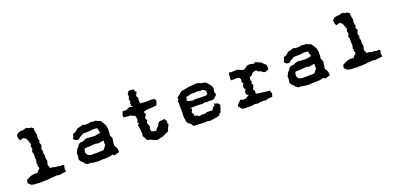

<svg xmlns="http://www.w3.org/2000/svg" viewBox="-2 -1326 4201 2053"><g transform="rotate(-20 2098.5 -299.5)"><path d="M300.8 -588.9C292 -589.8 285.2 -592.8 282.2 -597.7C281.2 -599.6 278.3 -600.6 273.4 -600.6C265.6 -601.6 253.9 -598.6 237.3 -592.8C228.5 -589.8 222.7 -588.9 221.7 -590.8C220.7 -593.8 205.1 -590.8 173.8 -583C164.1 -574.2 160.2 -569.3 159.2 -568.4C158.2 -567.4 155.3 -565.4 150.4 -559.6C152.3 -537.1 153.3 -525.4 153.3 -524.4C152.3 -523.4 157.2 -514.6 165 -499C180.7 -502.9 188.5 -504.9 189.5 -505.9C191.4 -505.9 197.3 -506.8 209 -510.7C224.6 -498 232.4 -492.2 232.4 -491.2C233.4 -490.2 236.3 -484.4 242.2 -471.7C243.2 -469.7 245.1 -464.8 247.1 -457C249 -450.2 252 -439.5 257.8 -424.8C259.8 -420.9 257.8 -415 252.9 -410.2C248 -405.3 248 -395.5 254.9 -379.9C257.8 -375 256.8 -367.2 252 -359.4C248 -350.6 245.1 -345.7 244.1 -342.8C242.2 -339.8 243.2 -335 247.1 -329.1C251 -323.2 252.9 -310.5 252 -292L251 -267.6C251 -266.6 252 -258.8 252.9 -243.2C253.9 -237.3 252.9 -229.5 250 -221.7C248 -213.9 246.1 -207 245.1 -204.1C244.1 -202.1 246.1 -199.2 251 -194.3C256.8 -190.4 254.9 -187.5 244.1 -184.6C250 -170.9 253.9 -165 253.9 -164.1C253.9 -163.1 253.9 -157.2 254.9 -145.5C240.2 -131.8 233.4 -125 232.4 -124C232.4 -125 227.5 -119.1 219.7 -108.4C217.8 -104.5 213.9 -104.5 208 -107.4C202.1 -110.4 188.5 -110.4 167 -107.4C154.3 -105.5 142.6 -102.5 132.8 -97.7C124 -92.8 114.3 -87.9 103.5 -83C94.7 -79.1 89.8 -76.2 88.9 -74.2C88.9 -72.3 86.9 -60.5 83 -40C94.7 -31.2 100.6 -25.4 101.6 -23.4C103.5 -22.5 108.4 -18.6 115.2 -11.7L145.5 -3.9C146.5 -2.9 158.2 -2.9 181.6 -2.9C193.4 -2 198.2 -2 199.2 -1C200.2 0 202.1 0 207 0C213.9 0 227.5 0 246.1 -2C257.8 -2.9 263.7 -2.9 265.6 -2C268.6 -1 284.2 -2 314.5 -3.9C325.2 -4.9 330.1 -4.9 332 -6.8C333 -7.8 348.6 -8.8 378.9 -9.8C387.7 -10.7 391.6 -10.7 392.6 -12.7C393.6 -13.7 404.3 -12.7 427.7 -7.8C432.6 -6.8 437.5 -6.8 441.4 -8.8C444.3 -9.8 468.8 -12.7 515.6 -17.6C514.6 -18.6 513.7 -18.6 511.7 -18.6C510.7 -19.5 510.7 -19.5 511.7 -21.5C509.8 -43.9 507.8 -54.7 508.8 -56.6C509.8 -58.6 511.7 -68.4 516.6 -85.9C505.9 -92.8 501 -96.7 500 -96.7C498 -96.7 490.2 -95.7 476.6 -93.8C469.7 -92.8 465.8 -93.8 464.8 -96.7C463.9 -98.6 452.1 -99.6 427.7 -100.6C418 -101.6 413.1 -101.6 413.1 -104.5C413.1 -106.4 395.5 -109.4 362.3 -112.3V-127C361.3 -127.9 358.4 -134.8 350.6 -147.5C355.5 -166 357.4 -175.8 358.4 -178.7C359.4 -181.6 360.4 -187.5 362.3 -195.3C363.3 -199.2 362.3 -203.1 358.4 -208C355.5 -212.9 354.5 -223.6 355.5 -239.3C356.4 -248 356.4 -252 358.4 -252.9C360.4 -253.9 357.4 -262.7 350.6 -281.2C349.6 -285.2 350.6 -290 353.5 -295.9C356.4 -300.8 355.5 -310.5 349.6 -325.2C346.7 -331.1 346.7 -336.9 348.6 -342.8C350.6 -348.6 354.5 -356.4 359.4 -367.2C360.4 -368.2 360.4 -368.2 361.3 -370.1C363.3 -372.1 358.4 -383.8 347.7 -406.2C346.7 -409.2 349.6 -412.1 354.5 -414.1C359.4 -416 357.4 -427.7 350.6 -450.2C348.6 -456.1 348.6 -463.9 350.6 -474.6C352.5 -485.4 353.5 -492.2 354.5 -495.1C355.5 -498 354.5 -501 352.5 -503.9C350.6 -506.8 348.6 -516.6 346.7 -532.2C345.7 -543 344.7 -547.9 342.8 -548.8C339.8 -549.8 341.8 -555.7 347.7 -568.4C331.1 -580.1 323.2 -585.9 322.3 -586.9C321.3 -587.9 314.5 -587.9 300.8 -588.9Z M878.9 -418C868.2 -418 862.3 -419.9 859.4 -422.9C856.4 -425.8 848.6 -424.8 834 -421.9C829.1 -420.9 826.2 -419.9 825.2 -418.9C824.2 -417 811.5 -414.1 788.1 -410.2C785.2 -409.2 781.2 -408.2 778.3 -404.3C775.4 -400.4 766.6 -393.6 752 -381.8C746.1 -377 742.2 -375 740.2 -376C737.3 -377.9 731.4 -374 718.8 -367.2C713.9 -345.7 710.9 -334 710.9 -333C710.9 -332 706.1 -328.1 698.2 -322.3L724.6 -295.9C726.6 -294.9 736.3 -294.9 754.9 -293C770.5 -305.7 779.3 -312.5 781.2 -313.5C783.2 -314.5 789.1 -317.4 800.8 -324.2C814.5 -331.1 820.3 -335 821.3 -335.9C822.3 -336.9 832 -335.9 852.5 -336.9H877C876 -335.9 888.7 -336.9 913.1 -339.8C931.6 -342.8 946.3 -343.8 957 -341.8C967.8 -339.8 976.6 -339.8 983.4 -338.9L989.3 -314.5L998 -281.2C987.3 -279.3 980.5 -278.3 974.6 -277.3C968.8 -276.4 959 -275.4 947.3 -272.5C937.5 -270.5 923.8 -269.5 906.2 -271.5L878.9 -273.4C862.3 -274.4 853.5 -275.4 852.5 -277.3C851.6 -279.3 841.8 -277.3 820.3 -271.5C809.6 -268.6 803.7 -265.6 803.7 -262.7C803.7 -259.8 790 -257.8 762.7 -255.9C758.8 -254.9 753.9 -253.9 748 -250C742.2 -246.1 733.4 -236.3 724.6 -220.7C720.7 -213.9 717.8 -210.9 714.8 -210.9C711.9 -210.9 706.1 -201.2 697.3 -182.6C690.4 -168.9 687.5 -162.1 687.5 -161.1C686.5 -160.2 687.5 -152.3 688.5 -137.7C689.5 -134.8 688.5 -127.9 686.5 -116.2C684.6 -105.5 683.6 -96.7 682.6 -90.8C691.4 -76.2 696.3 -69.3 696.3 -68.4C697.3 -67.4 703.1 -61.5 715.8 -49.8C722.7 -43.9 725.6 -41 724.6 -38.1C723.6 -35.2 732.4 -28.3 752.9 -15.6C756.8 -12.7 762.7 -11.7 769.5 -13.7C776.4 -15.6 790 -13.7 812.5 -8.8C819.3 -6.8 829.1 -5.9 843.8 -4.9C858.4 -3.9 868.2 -2.9 874 -2C877 -1 879.9 -2 881.8 -2C884.8 -2 886.7 -1 887.7 -2C889.6 -2.9 903.3 -4.9 931.6 -5.9C938.5 -5.9 945.3 -5.9 949.2 -4.9C954.1 -4.9 965.8 -4.9 987.3 -6.8L1007.8 -8.8C1008.8 -8.8 1016.6 -11.7 1034.2 -16.6C1042 -19.5 1046.9 -16.6 1047.9 -10.7C1048.8 -4.9 1058.6 -3.9 1079.1 -8.8L1111.3 -18.6C1112.3 -18.6 1113.3 -19.5 1116.2 -20.5C1114.3 -44.9 1114.3 -56.6 1113.3 -57.6C1114.3 -58.6 1110.4 -66.4 1102.5 -82C1097.7 -92.8 1093.8 -97.7 1091.8 -98.6C1089.8 -99.6 1089.8 -109.4 1092.8 -128.9C1096.7 -159.2 1098.6 -174.8 1100.6 -176.8C1102.5 -178.7 1097.7 -193.4 1085 -221.7C1083 -225.6 1084 -229.5 1086.9 -234.4C1089.8 -240.2 1090.8 -252.9 1088.9 -270.5C1087.9 -278.3 1088.9 -283.2 1089.8 -285.2C1091.8 -287.1 1089.8 -296.9 1085.9 -314.5C1084 -323.2 1083 -328.1 1085 -329.1C1086.9 -330.1 1082 -339.8 1071.3 -356.4C1069.3 -359.4 1067.4 -362.3 1064.5 -367.2C1061.5 -372.1 1055.7 -381.8 1045.9 -396.5C1043 -400.4 1038.1 -402.3 1032.2 -403.3C1026.4 -404.3 1013.7 -409.2 996.1 -419.9C992.2 -422.9 988.3 -422.9 983.4 -420.9C979.5 -418.9 964.8 -419.9 942.4 -423.8C938.5 -424.8 935.5 -424.8 933.6 -424.8C929.7 -424.8 928.7 -423.8 927.7 -421.9C926.8 -418.9 911.1 -418 878.9 -418ZM998 -192.4C997.1 -190.4 996.1 -189.5 998 -190.4C1000 -191.4 1001 -192.4 1002 -192.4C1001 -163.1 1001 -149.4 1001 -148.4L1004.9 -143.6C985.4 -118.2 975.6 -105.5 975.6 -104.5C975.6 -103.5 971.7 -100.6 963.9 -94.7C948.2 -93.8 930.7 -94.7 914.1 -93.8C897.5 -92.8 888.7 -91.8 885.7 -91.8C865.2 -93.8 851.6 -94.7 842.8 -92.8C834 -90.8 826.2 -91.8 821.3 -93.8C806.6 -99.6 797.9 -101.6 795.9 -101.6C794.9 -101.6 789.1 -108.4 777.3 -122.1C774.4 -138.7 773.4 -147.5 773.4 -148.4C773.4 -149.4 775.4 -158.2 781.2 -178.7H785.2C788.1 -178.7 788.1 -179.7 785.2 -182.6C800.8 -182.6 814.5 -182.6 827.1 -183.6C838.9 -183.6 847.7 -183.6 854.5 -184.6C858.4 -185.5 867.2 -185.5 879.9 -187.5C893.6 -189.5 904.3 -189.5 912.1 -188.5C929.7 -184.6 938.5 -182.6 939.5 -182.6C940.4 -182.6 960 -186.5 998 -192.4Z M1495.1 -594.7C1467.8 -598.6 1453.1 -601.6 1452.1 -600.6C1450.2 -600.6 1444.3 -599.6 1433.6 -598.6C1422.9 -583 1417 -574.2 1416 -572.3C1414.1 -571.3 1415 -561.5 1418 -543.9C1418.9 -540 1417 -536.1 1413.1 -531.2C1409.2 -526.4 1408.2 -518.6 1407.2 -504.9C1407.2 -501 1409.2 -497.1 1414.1 -493.2C1418.9 -489.3 1414.1 -480.5 1399.4 -468.8C1402.3 -466.8 1406.2 -464.8 1410.2 -460.9C1414.1 -457 1410.2 -452.1 1399.4 -445.3C1412.1 -437.5 1418 -432.6 1418.9 -431.6C1418 -431.6 1418.9 -429.7 1422.9 -424.8C1396.5 -429.7 1383.8 -431.6 1381.8 -432.6C1380.9 -433.6 1372.1 -429.7 1355.5 -420.9C1355.5 -419.9 1354.5 -418.9 1351.6 -417C1348.6 -415 1331.1 -414.1 1298.8 -415C1295.9 -415 1295.9 -414.1 1296.9 -410.2C1298.8 -407.2 1293.9 -394.5 1284.2 -373C1287.1 -366.2 1288.1 -362.3 1288.1 -361.3C1289.1 -360.4 1287.1 -357.4 1284.2 -352.5C1318.4 -347.7 1335.9 -345.7 1336.9 -345.7C1336.9 -344.7 1346.7 -344.7 1366.2 -343.8C1370.1 -344.7 1374 -341.8 1378.9 -336.9C1383.8 -332 1392.6 -329.1 1406.2 -327.1C1410.2 -326.2 1412.1 -324.2 1412.1 -320.3C1412.1 -316.4 1415 -305.7 1418.9 -289.1C1420.9 -282.2 1418.9 -273.4 1415 -264.6C1412.1 -254.9 1410.2 -248 1408.2 -245.1C1410.2 -244.1 1414.1 -242.2 1418 -238.3C1421.9 -234.4 1418.9 -229.5 1408.2 -224.6C1403.3 -221.7 1402.3 -217.8 1404.3 -211.9C1406.2 -207 1406.2 -203.1 1408.2 -200.2C1409.2 -197.3 1409.2 -194.3 1408.2 -190.4C1407.2 -186.5 1409.2 -179.7 1412.1 -168.9C1412.1 -168 1413.1 -163.1 1414.1 -151.4C1415 -139.6 1415 -133.8 1415 -132.8C1417 -122.1 1418 -117.2 1418 -116.2C1418.9 -116.2 1416 -110.4 1411.1 -97.7C1409.2 -93.8 1410.2 -89.8 1415 -86.9C1419.9 -83 1425.8 -73.2 1431.6 -55.7C1436.5 -43.9 1442.4 -37.1 1450.2 -35.2C1457 -34.2 1465.8 -33.2 1473.6 -31.2C1474.6 -30.3 1482.4 -27.3 1496.1 -20.5C1509.8 -13.7 1518.6 -9.8 1522.5 -7.8C1531.2 -3.9 1540 -2 1547.9 -2C1551.8 -2 1554.7 -2 1558.6 -2.9C1569.3 -5.9 1576.2 -6.8 1580.1 -8.8C1588.9 -11.7 1593.8 -12.7 1595.7 -11.7C1597.7 -9.8 1608.4 -14.6 1628.9 -23.4C1637.7 -27.3 1642.6 -29.3 1643.6 -30.3C1643.6 -31.2 1655.3 -35.2 1678.7 -45.9C1683.6 -48.8 1687.5 -55.7 1691.4 -68.4C1695.3 -81.1 1702.1 -95.7 1712.9 -113.3C1713.9 -114.3 1713.9 -114.3 1713.9 -116.2C1713.9 -118.2 1712.9 -122.1 1710 -126C1706.1 -130.9 1706.1 -141.6 1709 -156.2C1710 -161.1 1707 -164.1 1702.1 -167C1697.3 -169.9 1696.3 -175.8 1697.3 -184.6C1660.2 -181.6 1641.6 -180.7 1640.6 -180.7C1639.6 -181.6 1632.8 -177.7 1619.1 -169.9L1612.3 -152.3C1613.3 -152.3 1609.4 -147.5 1603.5 -137.7C1599.6 -130.9 1595.7 -127 1592.8 -128.9C1589.8 -130.9 1582 -121.1 1569.3 -97.7C1549.8 -99.6 1541 -100.6 1540 -100.6C1539.1 -100.6 1531.2 -103.5 1516.6 -110.4L1510.7 -134.8C1510.7 -135.7 1510.7 -138.7 1511.7 -144.5C1510.7 -150.4 1513.7 -153.3 1517.6 -155.3C1522.5 -156.2 1520.5 -164.1 1513.7 -178.7C1506.8 -193.4 1502.9 -201.2 1503.9 -202.1C1504.9 -203.1 1504.9 -209 1506.8 -220.7C1507.8 -226.6 1509.8 -229.5 1513.7 -231.4C1517.6 -233.4 1514.6 -241.2 1504.9 -254.9C1502 -258.8 1501 -263.7 1503.9 -269.5C1505.9 -275.4 1511.7 -284.2 1522.5 -297.9C1527.3 -303.7 1525.4 -307.6 1519.5 -309.6C1513.7 -312.5 1511.7 -320.3 1515.6 -334C1538.1 -338.9 1550.8 -342.8 1553.7 -343.8C1557.6 -344.7 1571.3 -344.7 1595.7 -345.7C1616.2 -346.7 1627 -346.7 1628.9 -347.7C1629.9 -347.7 1640.6 -348.6 1662.1 -351.6C1665 -358.4 1667 -365.2 1668.9 -369.1C1669.9 -374 1673.8 -384.8 1679.7 -401.4L1668 -418.9L1663.1 -424.8C1629.9 -427.7 1614.3 -428.7 1613.3 -428.7L1581.1 -426.8C1573.2 -425.8 1558.6 -426.8 1538.1 -428.7C1517.6 -430.7 1506.8 -431.6 1504.9 -431.6C1504.9 -434.6 1504.9 -441.4 1503.9 -453.1C1502.9 -463.9 1503.9 -469.7 1503.9 -470.7C1503.9 -482.4 1504.9 -488.3 1506.8 -489.3C1508.8 -491.2 1504.9 -499 1495.1 -513.7C1492.2 -517.6 1492.2 -522.5 1495.1 -526.4C1498 -530.3 1502.9 -540 1510.7 -557.6C1513.7 -564.5 1511.7 -568.4 1503.9 -567.4C1496.1 -567.4 1493.2 -576.2 1495.1 -594.7Z M2166 -421.9C2159.2 -424.8 2151.4 -425.8 2142.6 -425.8C2137.7 -425.8 2131.8 -425.8 2125 -424.8C2108.4 -422.9 2085.9 -420.9 2055.7 -419.9C2053.7 -419.9 2044.9 -418 2028.3 -414.1C2011.7 -411.1 2001 -409.2 1994.1 -408.2C1976.6 -406.2 1965.8 -403.3 1961.9 -400.4C1959 -397.5 1952.1 -392.6 1943.4 -385.7C1939.5 -382.8 1932.6 -377 1924.8 -369.1C1916 -362.3 1909.2 -358.4 1905.3 -354.5C1899.4 -349.6 1898.4 -344.7 1903.3 -340.8C1908.2 -336.9 1904.3 -327.1 1891.6 -310.5C1890.6 -308.6 1889.6 -307.6 1889.6 -306.6C1888.7 -305.7 1889.6 -305.7 1892.6 -304.7C1896.5 -303.7 1898.4 -302.7 1895.5 -300.8V-275.4C1896.5 -268.6 1895.5 -258.8 1895.5 -246.1C1896.5 -196.3 1897.5 -171.9 1895.5 -170.9C1894.5 -170.9 1893.6 -157.2 1894.5 -130.9C1894.5 -128.9 1895.5 -120.1 1898.4 -104.5C1901.4 -88.9 1902.3 -78.1 1903.3 -74.2C1904.3 -71.3 1906.2 -66.4 1912.1 -61.5C1917 -56.6 1924.8 -49.8 1936.5 -42H1939.5C1941.4 -41 1946.3 -31.2 1958 -10.7C1979.5 -8.8 1990.2 -7.8 1991.2 -6.8H2018.6C2029.3 -6.8 2034.2 -6.8 2035.2 -5.9C2036.1 -4.9 2051.8 -3.9 2083 -3.9C2098.6 -3.9 2106.4 -3.9 2107.4 -5.9C2108.4 -7.8 2120.1 -5.9 2142.6 0H2145.5C2149.4 0 2156.2 -1 2167 -2.9C2180.7 -4.9 2191.4 -6.8 2200.2 -7.8C2210.9 -8.8 2221.7 -10.7 2234.4 -14.6C2247.1 -18.6 2253.9 -20.5 2254.9 -20.5C2257.8 -21.5 2258.8 -25.4 2260.7 -30.3C2261.7 -34.2 2269.5 -41 2285.2 -49.8C2287.1 -51.8 2287.1 -53.7 2285.2 -58.6C2283.2 -63.5 2287.1 -73.2 2296.9 -87.9C2298.8 -91.8 2299.8 -95.7 2297.9 -99.6C2295.9 -103.5 2299.8 -110.4 2307.6 -122.1C2293.9 -139.6 2286.1 -148.4 2284.2 -148.4C2283.2 -148.4 2267.6 -152.3 2239.3 -160.2L2242.2 -155.3C2241.2 -156.2 2244.1 -152.3 2250 -144.5C2232.4 -129.9 2223.6 -123 2222.7 -123C2223.6 -122.1 2219.7 -115.2 2210.9 -102.5C2208 -97.7 2204.1 -95.7 2199.2 -96.7C2194.3 -98.6 2178.7 -98.6 2149.4 -99.6C2141.6 -99.6 2137.7 -98.6 2136.7 -95.7C2135.7 -93.8 2126 -91.8 2107.4 -90.8C2095.7 -89.8 2089.8 -90.8 2088.9 -93.8C2087.9 -95.7 2078.1 -92.8 2057.6 -85.9C2054.7 -84 2050.8 -86.9 2045.9 -92.8C2041 -98.6 2028.3 -104.5 2005.9 -108.4C2002 -108.4 2001 -110.4 2005.9 -114.3C2009.8 -119.1 2005.9 -129.9 1993.2 -144.5C1991.2 -146.5 1990.2 -148.4 1991.2 -152.3C1992.2 -156.2 1998 -167 2008.8 -186.5L1997.1 -196.3L1991.2 -200.2C2022.5 -201.2 2042 -201.2 2048.8 -202.1C2054.7 -202.1 2070.3 -202.1 2094.7 -201.2C2110.4 -200.2 2119.1 -200.2 2120.1 -198.2C2121.1 -196.3 2132.8 -199.2 2157.2 -204.1C2165 -206.1 2170.9 -205.1 2171.9 -202.1C2172.9 -199.2 2184.6 -200.2 2209 -203.1C2217.8 -205.1 2224.6 -204.1 2226.6 -201.2C2228.5 -198.2 2241.2 -200.2 2264.6 -206.1L2289.1 -229.5C2291 -231.4 2294.9 -236.3 2302.7 -245.1C2296.9 -259.8 2293.9 -266.6 2293 -267.6C2293 -268.6 2293 -270.5 2292 -274.4C2291 -278.3 2291 -281.2 2293 -285.2C2294.9 -288.1 2295.9 -299.8 2299.8 -320.3C2293 -335 2290 -341.8 2290 -342.8C2290 -343.8 2285.2 -350.6 2274.4 -364.3C2270.5 -368.2 2269.5 -369.1 2268.6 -369.1C2267.6 -370.1 2263.7 -376 2255.9 -386.7C2252 -393.6 2246.1 -397.5 2240.2 -400.4C2234.4 -402.3 2227.5 -404.3 2220.7 -406.2C2212.9 -409.2 2208 -411.1 2205.1 -409.2C2203.1 -407.2 2189.5 -411.1 2166 -421.9ZM2107.4 -340.8C2122.1 -343.8 2130.9 -343.8 2133.8 -340.8C2136.7 -338.9 2142.6 -337.9 2153.3 -337.9C2174.8 -338.9 2185.5 -338.9 2186.5 -336.9C2187.5 -335 2199.2 -328.1 2221.7 -313.5C2215.8 -309.6 2212.9 -307.6 2213.9 -306.6C2213.9 -304.7 2213.9 -296.9 2215.8 -281.2C2210 -277.3 2207 -274.4 2206.1 -274.4C2206.1 -275.4 2204.1 -273.4 2200.2 -269.5C2154.3 -268.6 2129.9 -268.6 2127.9 -269.5C2126 -270.5 2120.1 -270.5 2109.4 -271.5C2073.2 -272.5 2055.7 -271.5 2054.7 -268.6C2054.7 -265.6 2049.8 -265.6 2039.1 -268.6C2019.5 -272.5 2010.7 -274.4 2009.8 -275.4C2008.8 -275.4 2000 -279.3 1982.4 -286.1C1989.3 -301.8 1992.2 -309.6 1992.2 -310.5C1992.2 -311.5 1992.2 -316.4 1991.2 -327.1C2024.4 -332 2041 -335.9 2043 -337.9C2044.9 -339.8 2048.8 -340.8 2057.6 -339.8C2061.5 -338.9 2069.3 -339.8 2080.1 -339.8C2089.8 -338.9 2098.6 -338.9 2107.4 -340.8Z M2840.8 -412.1C2833 -415 2828.1 -418 2825.2 -420.9C2822.3 -422.9 2816.4 -423.8 2805.7 -424.8C2803.7 -424.8 2803.7 -423.8 2802.7 -420.9C2801.8 -417 2801.8 -415 2800.8 -413.1C2766.6 -419.9 2750 -423.8 2749 -423.8C2748 -423.8 2739.3 -422.9 2721.7 -420.9C2717.8 -420.9 2712.9 -418.9 2709 -414.1C2705.1 -409.2 2693.4 -401.4 2671.9 -390.6C2656.2 -394.5 2648.4 -395.5 2647.5 -395.5C2646.5 -394.5 2638.7 -399.4 2623 -407.2C2614.3 -411.1 2602.5 -414.1 2588.9 -414.1C2574.2 -413.1 2565.4 -413.1 2561.5 -413.1C2545.9 -413.1 2539.1 -413.1 2538.1 -412.1C2537.1 -411.1 2527.3 -413.1 2509.8 -417C2506.8 -399.4 2505.9 -389.6 2504.9 -387.7C2504.9 -385.7 2503.9 -368.2 2501 -333C2503.9 -335 2504.9 -334 2505.9 -333C2506.8 -332 2507.8 -331.1 2509.8 -328.1C2543.9 -331.1 2560.5 -332 2562.5 -331.1C2564.5 -330.1 2575.2 -329.1 2593.8 -327.1C2602.5 -314.5 2607.4 -307.6 2607.4 -306.6L2606.4 -293C2605.5 -282.2 2604.5 -276.4 2602.5 -274.4C2601.6 -272.5 2606.4 -266.6 2617.2 -254.9C2620.1 -251 2619.1 -249 2612.3 -248C2605.5 -247.1 2602.5 -232.4 2603.5 -205.1C2603.5 -200.2 2606.4 -197.3 2612.3 -195.3C2618.2 -193.4 2617.2 -185.5 2605.5 -171.9C2603.5 -168.9 2601.6 -165 2601.6 -158.2C2601.6 -152.3 2602.5 -143.6 2604.5 -134.8C2605.5 -130.9 2607.4 -128.9 2612.3 -127.9C2616.2 -127 2622.1 -124 2627.9 -120.1C2602.5 -103.5 2589.8 -95.7 2588.9 -94.7C2587.9 -94.7 2578.1 -93.8 2560.5 -90.8C2556.6 -89.8 2551.8 -91.8 2545.9 -94.7C2540 -97.7 2532.2 -99.6 2525.4 -101.6C2503.9 -79.1 2493.2 -68.4 2492.2 -68.4C2492.2 -67.4 2487.3 -60.5 2476.6 -45.9C2487.3 -34.2 2492.2 -28.3 2492.2 -27.3C2492.2 -26.4 2498 -19.5 2508.8 -4.9L2535.2 1H2565.4C2578.1 0 2585 0 2586.9 2H2591.8C2598.6 2 2611.3 2 2628.9 0C2643.6 -2 2651.4 -2.9 2652.3 -4.9C2652.3 -6.8 2663.1 -4.9 2686.5 1C2691.4 2 2696.3 1 2701.2 -2C2705.1 -4.9 2721.7 -5.9 2751 -5.9C2766.6 -5.9 2774.4 -3.9 2775.4 -2C2775.4 0 2789.1 -3.9 2815.4 -12.7H2844.7L2860.4 -16.6C2862.3 -30.3 2863.3 -38.1 2863.3 -39.1C2863.3 -40 2865.2 -42 2869.1 -44.9C2862.3 -63.5 2859.4 -73.2 2859.4 -74.2C2858.4 -75.2 2858.4 -78.1 2857.4 -85C2823.2 -88.9 2803.7 -89.8 2798.8 -90.8C2793.9 -91.8 2787.1 -91.8 2777.3 -93.8C2739.3 -98.6 2719.7 -100.6 2719.7 -101.6C2719.7 -102.5 2713.9 -104.5 2700.2 -107.4C2704.1 -115.2 2706.1 -119.1 2706.1 -120.1C2706.1 -121.1 2705.1 -130.9 2701.2 -147.5C2697.3 -150.4 2694.3 -152.3 2692.4 -154.3C2690.4 -156.2 2691.4 -160.2 2696.3 -168C2700.2 -172.9 2703.1 -180.7 2705.1 -188.5L2709 -207C2710 -210.9 2708 -212.9 2702.1 -214.8C2696.3 -216.8 2697.3 -226.6 2706.1 -244.1C2708 -247.1 2706.1 -250 2702.1 -252.9C2698.2 -255.9 2698.2 -270.5 2703.1 -296.9C2711.9 -297.9 2717.8 -298.8 2718.8 -298.8C2719.7 -297.9 2725.6 -302.7 2738.3 -312.5C2741.2 -314.5 2743.2 -317.4 2741.2 -320.3C2739.3 -323.2 2751 -329.1 2776.4 -339.8C2788.1 -338.9 2793.9 -337.9 2794.9 -336.9C2795.9 -335.9 2799.8 -331.1 2807.6 -323.2C2813.5 -316.4 2819.3 -314.5 2822.3 -317.4C2825.2 -320.3 2835.9 -313.5 2854.5 -297.9C2862.3 -291 2872.1 -288.1 2883.8 -292C2895.5 -294.9 2906.2 -298.8 2917 -302.7L2919.9 -325.2C2919.9 -326.2 2919.9 -335.9 2918 -354.5C2893.6 -376 2880.9 -387.7 2880.9 -391.6C2880.9 -394.5 2867.2 -401.4 2840.8 -412.1Z M3277.3 -418C3266.6 -418 3260.7 -419.9 3257.8 -422.9C3254.9 -425.8 3247.1 -424.8 3232.4 -421.9C3227.5 -420.9 3224.6 -419.9 3223.6 -418.9C3222.7 -417 3210 -414.1 3186.5 -410.2C3183.6 -409.2 3179.7 -408.2 3176.8 -404.3C3173.8 -400.4 3165 -393.6 3150.4 -381.8C3144.5 -377 3140.6 -375 3138.7 -376C3135.7 -377.9 3129.9 -374 3117.2 -367.2C3112.3 -345.7 3109.4 -334 3109.4 -333C3109.4 -332 3104.5 -328.1 3096.7 -322.3L3123 -295.9C3125 -294.9 3134.8 -294.9 3153.3 -293C3168.9 -305.7 3177.7 -312.5 3179.7 -313.5C3181.6 -314.5 3187.5 -317.4 3199.2 -324.2C3212.9 -331.1 3218.8 -335 3219.7 -335.9C3220.7 -336.9 3230.5 -335.9 3251 -336.9H3275.4C3274.4 -335.9 3287.1 -336.9 3311.5 -339.8C3330.1 -342.8 3344.7 -343.8 3355.5 -341.8C3366.2 -339.8 3375 -339.8 3381.8 -338.9L3387.7 -314.5L3396.5 -281.2C3385.7 -279.3 3378.9 -278.3 3373 -277.3C3367.2 -276.4 3357.4 -275.4 3345.7 -272.5C3335.9 -270.5 3322.3 -269.5 3304.7 -271.5L3277.3 -273.4C3260.7 -274.4 3252 -275.4 3251 -277.3C3250 -279.3 3240.2 -277.3 3218.8 -271.5C3208 -268.6 3202.1 -265.6 3202.1 -262.7C3202.1 -259.8 3188.5 -257.8 3161.1 -255.9C3157.2 -254.9 3152.3 -253.9 3146.5 -250C3140.6 -246.1 3131.8 -236.3 3123 -220.7C3119.1 -213.9 3116.2 -210.9 3113.3 -210.9C3110.4 -210.9 3104.5 -201.2 3095.7 -182.6C3088.9 -168.9 3085.9 -162.1 3085.9 -161.1C3085 -160.2 3085.9 -152.3 3086.9 -137.7C3087.9 -134.8 3086.9 -127.9 3085 -116.2C3083 -105.5 3082 -96.7 3081.1 -90.8C3089.8 -76.2 3094.7 -69.3 3094.7 -68.4C3095.7 -67.4 3101.6 -61.5 3114.3 -49.8C3121.1 -43.9 3124 -41 3123 -38.1C3122.1 -35.2 3130.9 -28.3 3151.4 -15.6C3155.3 -12.7 3161.1 -11.7 3168 -13.7C3174.8 -15.6 3188.5 -13.7 3210.9 -8.8C3217.8 -6.8 3227.5 -5.9 3242.2 -4.9C3256.8 -3.9 3266.6 -2.9 3272.5 -2C3275.4 -1 3278.3 -2 3280.3 -2C3283.2 -2 3285.2 -1 3286.1 -2C3288.1 -2.9 3301.8 -4.9 3330.1 -5.9C3336.9 -5.9 3343.8 -5.9 3347.7 -4.9C3352.5 -4.9 3364.3 -4.9 3385.7 -6.8L3406.2 -8.8C3407.2 -8.8 3415 -11.7 3432.6 -16.6C3440.4 -19.5 3445.3 -16.6 3446.3 -10.7C3447.3 -4.9 3457 -3.9 3477.5 -8.8L3509.8 -18.6C3510.7 -18.6 3511.7 -19.5 3514.6 -20.5C3512.7 -44.9 3512.7 -56.6 3511.7 -57.6C3512.7 -58.6 3508.8 -66.4 3501 -82C3496.1 -92.8 3492.2 -97.7 3490.2 -98.6C3488.3 -99.6 3488.3 -109.4 3491.2 -128.9C3495.1 -159.2 3497.1 -174.8 3499 -176.8C3501 -178.7 3496.1 -193.4 3483.4 -221.7C3481.4 -225.6 3482.4 -229.5 3485.4 -234.4C3488.3 -240.2 3489.3 -252.9 3487.3 -270.5C3486.3 -278.3 3487.3 -283.2 3488.3 -285.2C3490.2 -287.1 3488.3 -296.9 3484.4 -314.5C3482.4 -323.2 3481.4 -328.1 3483.4 -329.1C3485.4 -330.1 3480.5 -339.8 3469.7 -356.4C3467.8 -359.4 3465.8 -362.3 3462.9 -367.2C3460 -372.1 3454.1 -381.8 3444.3 -396.5C3441.4 -400.4 3436.5 -402.3 3430.7 -403.3C3424.8 -404.3 3412.1 -409.2 3394.5 -419.9C3390.6 -422.9 3386.7 -422.9 3381.8 -420.9C3377.9 -418.9 3363.3 -419.9 3340.8 -423.8C3336.9 -424.8 3334 -424.8 3332 -424.8C3328.1 -424.8 3327.1 -423.8 3326.2 -421.9C3325.2 -418.9 3309.6 -418 3277.3 -418ZM3396.5 -192.4C3395.5 -190.4 3394.5 -189.5 3396.5 -190.4C3398.4 -191.4 3399.4 -192.4 3400.4 -192.4C3399.4 -163.1 3399.4 -149.4 3399.4 -148.4L3403.3 -143.6C3383.8 -118.2 3374 -105.5 3374 -104.5C3374 -103.5 3370.1 -100.6 3362.3 -94.7C3346.7 -93.8 3329.1 -94.7 3312.5 -93.8C3295.9 -92.8 3287.1 -91.8 3284.2 -91.8C3263.7 -93.8 3250 -94.7 3241.2 -92.8C3232.4 -90.8 3224.6 -91.8 3219.7 -93.8C3205.1 -99.6 3196.3 -101.6 3194.3 -101.6C3193.4 -101.6 3187.5 -108.4 3175.8 -122.1C3172.9 -138.7 3171.9 -147.5 3171.9 -148.4C3171.9 -149.4 3173.8 -158.2 3179.7 -178.7H3183.6C3186.5 -178.7 3186.5 -179.7 3183.6 -182.6C3199.2 -182.6 3212.9 -182.6 3225.6 -183.6C3237.3 -183.6 3246.1 -183.6 3252.9 -184.6C3256.8 -185.5 3265.6 -185.5 3278.3 -187.5C3292 -189.5 3302.7 -189.5 3310.5 -188.5C3328.1 -184.6 3336.9 -182.6 3337.9 -182.6C3338.9 -182.6 3358.4 -186.5 3396.5 -192.4Z M3898.4 -588.9C3889.6 -589.8 3882.8 -592.8 3879.9 -597.7C3878.9 -599.6 3876 -600.6 3871.1 -600.6C3863.3 -601.6 3851.6 -598.6 3835 -592.8C3826.2 -589.8 3820.3 -588.9 3819.3 -590.8C3818.4 -593.8 3802.7 -590.8 3771.5 -583C3761.7 -574.2 3757.8 -569.3 3756.8 -568.4C3755.9 -567.4 3752.9 -565.4 3748 -559.6C3750 -537.1 3751 -525.4 3751 -524.4C3750 -523.4 3754.9 -514.6 3762.7 -499C3778.3 -502.9 3786.1 -504.9 3787.1 -505.9C3789.1 -505.9 3794.9 -506.8 3806.6 -510.7C3822.3 -498 3830.1 -492.2 3830.1 -491.2C3831.1 -490.2 3834 -484.4 3839.8 -471.7C3840.8 -469.7 3842.8 -464.8 3844.7 -457C3846.7 -450.2 3849.6 -439.5 3855.5 -424.8C3857.4 -420.9 3855.5 -415 3850.6 -410.2C3845.7 -405.3 3845.7 -395.5 3852.5 -379.9C3855.5 -375 3854.5 -367.2 3849.6 -359.4C3845.7 -350.6 3842.8 -345.7 3841.8 -342.8C3839.8 -339.8 3840.8 -335 3844.7 -329.1C3848.6 -323.2 3850.6 -310.5 3849.6 -292L3848.6 -267.6C3848.6 -266.6 3849.6 -258.8 3850.6 -243.2C3851.6 -237.3 3850.6 -229.5 3847.7 -221.7C3845.7 -213.9 3843.8 -207 3842.8 -204.1C3841.8 -202.1 3843.8 -199.2 3848.6 -194.3C3854.5 -190.4 3852.5 -187.5 3841.8 -184.6C3847.7 -170.9 3851.6 -165 3851.6 -164.1C3851.6 -163.1 3851.6 -157.2 3852.5 -145.5C3837.9 -131.8 3831.1 -125 3830.1 -124C3830.1 -125 3825.2 -119.1 3817.4 -108.4C3815.4 -104.5 3811.5 -104.5 3805.7 -107.4C3799.8 -110.4 3786.1 -110.4 3764.6 -107.4C3752 -105.5 3740.2 -102.5 3730.5 -97.7C3721.7 -92.8 3711.9 -87.9 3701.2 -83C3692.4 -79.1 3687.5 -76.2 3686.5 -74.2C3686.5 -72.3 3684.6 -60.5 3680.7 -40C3692.4 -31.2 3698.2 -25.4 3699.2 -23.4C3701.2 -22.5 3706.1 -18.6 3712.9 -11.7L3743.2 -3.9C3744.1 -2.9 3755.9 -2.9 3779.3 -2.9C3791 -2 3795.9 -2 3796.9 -1C3797.9 0 3799.8 0 3804.7 0C3811.5 0 3825.2 0 3843.8 -2C3855.5 -2.9 3861.3 -2.9 3863.3 -2C3866.2 -1 3881.8 -2 3912.1 -3.9C3922.9 -4.9 3927.7 -4.9 3929.7 -6.8C3930.7 -7.8 3946.3 -8.8 3976.6 -9.8C3985.4 -10.7 3989.3 -10.7 3990.2 -12.7C3991.2 -13.7 4002 -12.7 4025.4 -7.8C4030.3 -6.8 4035.2 -6.8 4039.1 -8.8C4042 -9.8 4066.4 -12.7 4113.3 -17.6C4112.3 -18.6 4111.3 -18.6 4109.4 -18.6C4108.4 -19.5 4108.4 -19.5 4109.4 -21.5C4107.4 -43.9 4105.5 -54.7 4106.4 -56.6C4107.4 -58.6 4109.4 -68.4 4114.3 -85.9C4103.5 -92.8 4098.6 -96.7 4097.7 -96.7C4095.7 -96.7 4087.9 -95.7 4074.2 -93.8C4067.4 -92.8 4063.5 -93.8 4062.5 -96.7C4061.5 -98.6 4049.8 -99.6 4025.4 -100.6C4015.6 -101.6 4010.7 -101.6 4010.7 -104.5C4010.7 -106.4 3993.2 -109.4 3960 -112.3V-127C3959 -127.9 3956.1 -134.8 3948.2 -147.5C3953.1 -166 3955.1 -175.8 3956.1 -178.7C3957 -181.6 3958 -187.5 3960 -195.3C3960.9 -199.2 3960 -203.1 3956.1 -208C3953.1 -212.9 3952.1 -223.6 3953.1 -239.3C3954.1 -248 3954.1 -252 3956.1 -252.9C3958 -253.9 3955.1 -262.7 3948.2 -281.2C3947.3 -285.2 3948.2 -290 3951.2 -295.9C3954.1 -300.8 3953.1 -310.5 3947.3 -325.2C3944.3 -331.1 3944.3 -336.9 3946.3 -342.8C3948.2 -348.6 3952.1 -356.4 3957 -367.2C3958 -368.2 3958 -368.2 3959 -370.1C3960.9 -372.1 3956.1 -383.8 3945.3 -406.2C3944.3 -409.2 3947.3 -412.1 3952.1 -414.1C3957 -416 3955.1 -427.7 3948.2 -450.2C3946.3 -456.1 3946.3 -463.9 3948.2 -474.6C3950.2 -485.4 3951.2 -492.2 3952.1 -495.1C3953.1 -498 3952.1 -501 3950.2 -503.9C3948.2 -506.8 3946.3 -516.6 3944.3 -532.2C3943.4 -543 3942.4 -547.9 3940.4 -548.8C3937.5 -549.8 3939.5 -555.7 3945.3 -568.4C3928.7 -580.1 3920.9 -585.9 3919.9 -586.9C3918.9 -587.9 3912.1 -587.9 3898.4 -588.9Z"/></g></svg>

Font: Hermetico
Style: Regular
Weight: 400
Version: Version 1.0